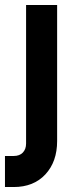

<svg xmlns="http://www.w3.org/2000/svg" viewBox="-46 -570 309 773"><path d="M-26 183V58H9Q33 58 46 44.2Q59 30.5 59 8V-550H184V-2Q184 81 136.8 132Q89.5 183 9 183Z"/></svg>

Font: Mohave Light
Style: Regular
Weight: 300
Designer: Gumpita Rahayu
Foundry: Tokotype
Version: Version 2.003